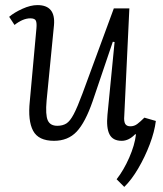

<svg xmlns="http://www.w3.org/2000/svg" viewBox="-20 -539 641 754"><path d="M16 -473Q36 -490 68 -504.5Q100 -519 127 -519Q199 -519 192 -440L163 -144Q158 -88 167.5 -66.5Q177 -45 205 -45Q226 -45 240.5 -54Q255 -63 269.5 -90.5Q284 -118 304 -172L427 -506H488L468 -84Q466 -63 471.5 -53Q477 -43 492 -43Q507 -43 519 -52Q531 -61 547 -77L592 -64Q587 -22 568 28Q549 78 522.5 123Q496 168 468 195L438 165Q466 129 487.5 80Q509 31 514 -11L511 -12Q486 14 458 14Q423 14 410 -11.5Q397 -37 402 -88L430 -374L423 -375L344 -142Q315 -58 281 -22Q247 14 192 14Q131 14 110 -25.5Q89 -65 97 -141L123 -427Q125 -448 121 -457.5Q117 -467 99 -467Q70 -467 37 -441Z"/></svg>

Font: Literata 12pt Light
Style: Italic
Weight: 300
Italic angle: -2°
Designer: Latin by Veronika Burian and Jose Scaglione. Greek by Irene Vlachou. Cyrillic by Vera Evstafieva
Foundry: TypeTogether
Version: Version 3.002